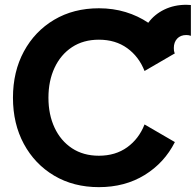

<svg xmlns="http://www.w3.org/2000/svg" viewBox="-20 -770 818 803"><path d="M584.5 -473.1Q561 -533.2 512 -568.6Q462.9 -604 393.6 -604Q328.6 -604 281.2 -572.8Q233.9 -541.5 208.3 -486.8Q182.6 -432.1 182.6 -361.3Q182.6 -290.5 208.3 -235.8Q233.9 -181.2 281.2 -149.9Q328.6 -118.7 393.6 -118.7Q462.9 -118.7 512 -154.1Q561 -189.5 584.5 -249.5L711.4 -175.8Q667.5 -88.9 585 -38.1Q502.4 12.7 393.6 12.7Q287.6 12.7 206.5 -35.4Q125.5 -83.5 79.8 -168Q34.2 -252.4 34.2 -361.3Q34.2 -470.2 79.8 -554.7Q125.5 -639.2 206.5 -687.3Q287.6 -735.4 393.6 -735.4Q453.1 -735.4 505.4 -719.5Q557.6 -703.6 600.1 -674.8Q626 -710 667.2 -730Q708.5 -750 759.3 -750Q770 -750 778.3 -749V-620.1Q770 -623.5 759.3 -623.5Q734.9 -623.5 720.9 -608.4Q707 -593.3 707 -569.3Q707 -556.2 709.5 -550.3Q710.4 -548.8 711.4 -546.9Z"/></svg>

Font: Giphurs
Style: Bold
Weight: 700
Version: Version 0.920; ttfautohint (v1.8.4.7-5d5b)